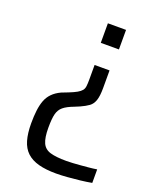

<svg xmlns="http://www.w3.org/2000/svg" viewBox="-133 -583 662 841"><g transform="rotate(20 198.5 -162.0)"><path d="M233.4 186Q185.7 186 151.7 176.9Q117.6 167.7 96.3 147.8Q75 127.9 65.5 95.3Q56 62.7 56 16.1Q56 -16.4 59.2 -42.9Q62.3 -69.3 70.1 -90.5Q77.9 -111.6 93.3 -127.4Q108.7 -143.3 132.8 -154.6L164.6 -167Q187 -175.9 200.5 -183.6Q213.9 -191.4 220.3 -199.4Q226.8 -207.4 228.2 -219.4Q229.7 -231.4 229.7 -250.4V-318.5H299.4V-235.9Q299.4 -198.9 292.4 -178.6Q285.5 -158.2 270.6 -147.4Q255.6 -136.6 232.3 -126.1L208.1 -116Q176.5 -104.2 160.6 -90.8Q144.6 -77.5 139 -55.7Q133.3 -33.8 133.3 8.9Q133.3 55.2 144 78.9Q154.6 102.7 181.5 110.8Q208.5 118.9 256.4 118.9Q270.4 118.9 286.9 117.9Q303.4 116.9 321.8 115.4Q340.2 113.9 359.1 112.1Q378 110.4 396.8 107.4V170.4Q372.2 174.9 343.3 178.2Q314.4 181.5 286 183.7Q257.5 186 233.4 186ZM222 -418.9V-510H306.6V-418.9Z"/></g></svg>

Font: Saira Thin SemiCondensed
Style: Regular
Weight: 100
Width: 4
Version: Version 1.101